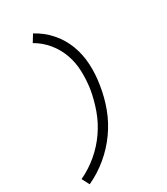

<svg xmlns="http://www.w3.org/2000/svg" viewBox="-239 -945 1054 1210"><g transform="rotate(-30 288.0 -340.0)"><path d="M43 161Q117 127 181.5 73.5Q246 20 294 -47.5Q342 -115 370 -190.5Q398 -266 410 -343Q423 -418 419.5 -493Q416 -568 390.5 -635Q365 -702 318 -755Q271 -808 209 -841L177 -789Q230 -759 269.5 -711.5Q309 -664 330 -605.5Q351 -547 353 -482Q355 -417 345 -352Q333 -283 308.5 -214.5Q284 -146 241 -84Q198 -22 140.5 26.5Q83 75 15 107Z"/></g></svg>

Font: Iosevka Sparkle Light Oblique
Style: Regular
Weight: 300
Italic angle: -9°
Designer: Belleve Invis
Foundry: Belleve Invis
Version: Version 4.5.0; ttfautohint (v1.8.3)